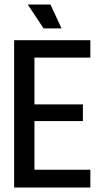

<svg xmlns="http://www.w3.org/2000/svg" viewBox="-20 -840 446 860"><path d="M43.3 0V-660H134.3V0ZM91.3 0V-79.7H384.7V0ZM91.3 -297.7V-372.3H351.3V-297.7ZM91.3 -582V-660H384.7V-582ZM175.3 -712.7 104.3 -819.7H206L255.7 -712.7Z"/></svg>

Font: Bricolage Grotesque 96pt ExtraBold SemiCondensed
Style: Regular
Weight: 800
Width: 4
Version: Version 1.001;gftools[0.9.33.dev8+g029e19f]